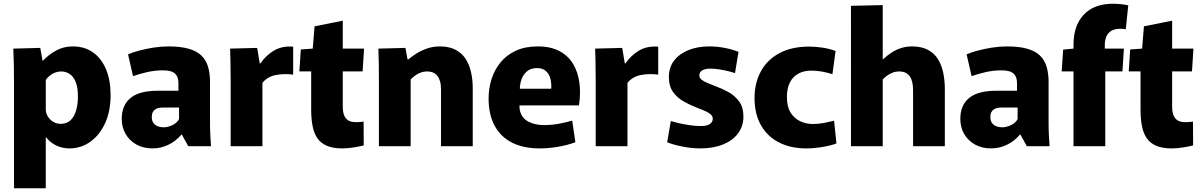

<svg xmlns="http://www.w3.org/2000/svg" viewBox="-20 -779 6404 1023"><path d="M54.7 -336.7Q54.7 -382.2 53.8 -431.1Q52.8 -480 51 -520L194.5 -523.8L206.3 -456.8H209.8Q238.8 -487.3 278.5 -509.5Q318.2 -531.7 368.3 -531.7Q430.7 -531.7 475.8 -499.6Q521 -467.5 545.2 -409.2Q569.3 -351 569.3 -272.5Q569.3 -186.5 540.1 -122.8Q510.8 -59.2 461.2 -23.8Q411.7 11.7 350.7 11.7Q324.2 11.7 300.9 4.4Q277.7 -2.8 259.1 -15.8Q240.5 -28.8 225.7 -47H223.8V224H54.7ZM303 -119.2Q337.3 -119.2 357.4 -139.7Q377.5 -160.3 386.3 -193.3Q395.2 -226.3 395.2 -264.2Q395.2 -314.7 382.6 -343.9Q370 -373.2 349.8 -385.8Q329.5 -398.3 305.7 -398.3Q288.7 -398.3 272.9 -392.1Q257.2 -385.8 244.6 -375.6Q232 -365.3 224 -353.3V-190Q226 -172 236.6 -155.7Q247.2 -139.5 264.7 -129.3Q282.2 -119.2 303 -119.2Z M792.5 11.7Q744.2 11.7 707.2 -8.7Q670.2 -29.2 649.4 -64.7Q628.7 -100.3 628.7 -145.3Q628.7 -183.8 641.4 -212.2Q654.2 -240.7 678.5 -259.3Q702.8 -278 738.5 -286.7Q774.2 -295.5 819.2 -295.5H930.7V-337.5Q930.7 -352.2 926.8 -364.2Q923 -376.2 913.9 -385.5Q904.8 -394.8 888.6 -399.5Q872.3 -404.2 847.5 -404.2Q804.3 -404.2 761.9 -394.3Q719.5 -384.3 688.8 -373.2L662.2 -489.5Q686.8 -500.2 721.8 -509.5Q756.7 -518.8 797.1 -525.3Q837.5 -531.7 877.5 -531.7Q941.8 -531.7 985 -519.4Q1028.2 -507.2 1053 -483.1Q1077.8 -459 1088.4 -423.6Q1099 -388.2 1099 -342.7V-121.5Q1099 -90.2 1100.7 -56.9Q1102.5 -23.7 1104.3 0H983L949.2 -61.8H946.5Q916.2 -26.2 876.4 -7.3Q836.7 11.7 792.5 11.7ZM852.5 -100.7Q875 -100.7 899.7 -112.8Q924.3 -125 934 -144.7V-206H847.8Q837.3 -206 826.8 -204Q816.3 -202 807.7 -196.6Q799 -191.2 793.8 -180.8Q788.7 -170.5 788.7 -154Q788.7 -128.2 806.3 -114.4Q824 -100.7 852.5 -100.7Z M1209 0V-351.2Q1209 -406.7 1208 -445.9Q1207 -485.2 1206 -520L1350.3 -523.8L1364 -441.2H1367.5Q1396.2 -483.3 1439.2 -509.2Q1482.2 -535 1542 -530.5V-381.5Q1495 -387.7 1450.7 -379.5Q1406.3 -371.3 1378.2 -337.8V0Z M1804 11.7Q1753.2 11.7 1720.6 -2.7Q1688 -17 1670.2 -43.8Q1652.3 -70.7 1645.2 -108.9Q1638 -147.2 1638 -196V-398.7H1575L1582.8 -515.5L1646.3 -520L1656 -638.7L1806.3 -668.8V-520H1919.8L1912 -398.7H1806.3V-211.2Q1806.3 -184.8 1812.9 -166.5Q1819.5 -148.2 1834.5 -138.2Q1849.5 -128.2 1875.8 -128.2Q1887.3 -128.2 1897.5 -128.8Q1907.7 -129.5 1917.3 -131.2L1918 -4.2Q1902 0.3 1868.4 6Q1834.8 11.7 1804 11.7Z M1998.8 -347.5Q1998.8 -396.8 1998.3 -439.8Q1997.8 -482.8 1996 -520L2140.3 -523.8L2151.3 -462.5H2155.8Q2172.3 -476.8 2197.3 -492.8Q2222.3 -508.8 2254.2 -520.2Q2286.2 -531.7 2323.7 -531.7Q2372 -531.7 2405.7 -514.7Q2439.3 -497.7 2459.5 -467.6Q2479.7 -437.5 2489.2 -396.8Q2498.8 -356.2 2498.8 -308.8V0H2329.7V-304.8Q2329.7 -329.2 2324.3 -346.8Q2319 -364.3 2309.4 -375.9Q2299.8 -387.5 2286.5 -392.9Q2273.2 -398.3 2257.2 -398.3Q2237.5 -398.3 2221.1 -392.2Q2204.7 -386 2191.7 -376.2Q2178.7 -366.3 2168 -356V0H1998.8Z M2856.8 11.7Q2768.2 11.7 2707.3 -19.5Q2646.5 -50.7 2614.9 -110.1Q2583.3 -169.5 2583.3 -253.7Q2583.3 -308 2598.9 -357.4Q2614.5 -406.8 2646.8 -446.5Q2679.2 -486.2 2728.7 -508.9Q2778.2 -531.7 2845.3 -531.7Q2914.3 -531.7 2961.2 -506.6Q3008 -481.5 3033.9 -437.9Q3059.8 -394.3 3067.2 -337.6Q3074.7 -280.8 3064.7 -217.5H2672.5L2763.3 -284.8Q2740.7 -224.2 2751.1 -186.2Q2761.5 -148.3 2796.2 -130.4Q2830.8 -112.5 2880.3 -112.5Q2917.5 -112.5 2957.6 -119.7Q2997.7 -127 3028.8 -136.5L3045.7 -21.2Q3003.3 -5.3 2953.1 3.2Q2902.8 11.7 2856.8 11.7ZM2673.5 -306.3H2916.5Q2917.5 -310.7 2917.5 -313.7Q2917.5 -316.7 2917.5 -319.5Q2917.5 -344.8 2910.5 -366.6Q2903.5 -388.3 2886.6 -402.3Q2869.7 -416.2 2840 -416.2Q2804.8 -416.2 2783 -394.8Q2761.2 -373.3 2753.6 -339.3Q2746 -305.3 2753.3 -268.3Z M3154 0V-351.2Q3154 -406.7 3153 -445.9Q3152 -485.2 3151 -520L3295.3 -523.8L3309 -441.2H3312.5Q3341.2 -483.3 3384.2 -509.2Q3427.2 -535 3487 -530.5V-381.5Q3440 -387.7 3395.7 -379.5Q3351.3 -371.3 3323.2 -337.8V0Z M3711.8 11.7Q3665.3 11.7 3616.2 1.9Q3567 -7.8 3534.8 -21.2L3554.3 -134.2Q3572 -128.7 3598.7 -122.5Q3625.3 -116.3 3655.6 -111.9Q3685.8 -107.5 3713.7 -107.5Q3747.5 -107.5 3762.6 -118.3Q3777.7 -129.2 3777.7 -146.2Q3777.7 -161 3764.7 -171.3Q3751.7 -181.7 3731 -190.3Q3710.3 -199 3686.2 -208.2Q3654.2 -220.7 3621.3 -239.3Q3588.5 -258 3566.2 -288.8Q3543.8 -319.7 3543.8 -368.3Q3543.8 -420.3 3571.8 -456.4Q3599.7 -492.5 3648.3 -512.1Q3697 -531.7 3758.5 -531.7Q3803 -531.7 3844.5 -523.2Q3886 -514.7 3914.8 -502.5L3896.2 -389.5Q3880.7 -394.8 3857.7 -400.4Q3834.7 -406 3810 -409.7Q3785.3 -413.3 3764 -413.3Q3738.8 -413.3 3722.6 -404.4Q3706.3 -395.5 3706.3 -377.3Q3706.3 -364.2 3718 -354.6Q3729.7 -345 3749.4 -337Q3769.2 -329 3792 -319.8Q3825.2 -308.2 3859.8 -289.2Q3894.5 -270.3 3917.7 -239.2Q3941 -208 3941 -157.5Q3941 -106.3 3912.3 -68.2Q3883.7 -30 3832.3 -9.2Q3781 11.7 3711.8 11.7Z M4275.3 11.7Q4192.8 11.7 4131 -19.8Q4069.2 -51.2 4034.8 -111.3Q4000.3 -171.3 4000.3 -257.5Q4000.3 -336.3 4033.6 -398.1Q4066.8 -459.8 4131.9 -495.3Q4197 -530.8 4293.2 -530.8Q4324.5 -530.8 4362.2 -525.2Q4399.8 -519.7 4432 -507.2L4415.2 -383.5Q4394.8 -390.8 4364.6 -396.8Q4334.3 -402.7 4302.2 -402.7Q4264 -402.7 4234.7 -387.3Q4205.5 -372 4189.2 -340.8Q4172.8 -309.7 4172.8 -261.7Q4172.8 -210.7 4192.4 -179.2Q4212 -147.7 4243.5 -133Q4275 -118.3 4310.3 -118.3Q4342.3 -118.3 4372.4 -124.3Q4402.5 -130.3 4424 -135.8L4436.7 -14.7Q4408.8 -3.7 4362.8 4Q4316.8 11.7 4275.3 11.7Z M4514 -748 4683.3 -751.8V-463.3H4685.2Q4708.3 -485.2 4732.5 -500.3Q4756.7 -515.5 4783.2 -523.6Q4809.7 -531.7 4838.8 -531.7Q4888 -531.7 4921.7 -514.7Q4955.3 -497.7 4975.6 -466.8Q4995.8 -435.8 5005 -394.3Q5014.2 -352.8 5014.2 -303.8V0H4845V-298.2Q4845 -321.7 4840.9 -340.1Q4836.8 -358.5 4828.1 -371.3Q4819.3 -384.2 4805.2 -391.3Q4791 -398.3 4770.8 -398.3Q4752 -398.3 4735.6 -391.8Q4719.2 -385.2 4706.2 -375.8Q4693.3 -366.3 4683.3 -356V0H4514.2Z M5260.5 11.7Q5212.2 11.7 5175.2 -8.7Q5138.2 -29.2 5117.4 -64.7Q5096.7 -100.3 5096.7 -145.3Q5096.7 -183.8 5109.4 -212.2Q5122.2 -240.7 5146.5 -259.3Q5170.8 -278 5206.5 -286.7Q5242.2 -295.5 5287.2 -295.5H5398.7V-337.5Q5398.7 -352.2 5394.8 -364.2Q5391 -376.2 5381.9 -385.5Q5372.8 -394.8 5356.6 -399.5Q5340.3 -404.2 5315.5 -404.2Q5272.3 -404.2 5229.9 -394.3Q5187.5 -384.3 5156.8 -373.2L5130.2 -489.5Q5154.8 -500.2 5189.8 -509.5Q5224.7 -518.8 5265.1 -525.3Q5305.5 -531.7 5345.5 -531.7Q5409.8 -531.7 5453 -519.4Q5496.2 -507.2 5521 -483.1Q5545.8 -459 5556.4 -423.6Q5567 -388.2 5567 -342.7V-121.5Q5567 -90.2 5568.7 -56.9Q5570.5 -23.7 5572.3 0H5451L5417.2 -61.8H5414.5Q5384.2 -26.2 5344.4 -7.3Q5304.7 11.7 5260.5 11.7ZM5320.5 -100.7Q5343 -100.7 5367.7 -112.8Q5392.3 -125 5402 -144.7V-206H5315.8Q5305.3 -206 5294.8 -204Q5284.3 -202 5275.7 -196.6Q5267 -191.2 5261.8 -180.8Q5256.7 -170.5 5256.7 -154Q5256.7 -128.2 5274.3 -114.4Q5292 -100.7 5320.5 -100.7Z M5699.8 -398.7H5636.8L5644.7 -514.7L5699.8 -520V-540.7Q5699.8 -643 5754.6 -701Q5809.3 -759 5909.2 -759Q5930.5 -759 5951.8 -756.8Q5973.2 -754.7 5991.5 -750.5L5978.3 -623.3Q5971.3 -625 5964.5 -625.3Q5957.7 -625.7 5948.5 -625.7Q5918.3 -625.7 5900.2 -614.1Q5882 -602.5 5874.2 -582.9Q5866.5 -563.3 5866.5 -538.8V-520H5968.3L5960.5 -398.7H5869V0H5699.8Z M6223 11.7Q6172.2 11.7 6139.6 -2.7Q6107 -17 6089.2 -43.8Q6071.3 -70.7 6064.2 -108.9Q6057 -147.2 6057 -196V-398.7H5994L6001.8 -515.5L6065.3 -520L6075 -638.7L6225.3 -668.8V-520H6338.8L6331 -398.7H6225.3V-211.2Q6225.3 -184.8 6231.9 -166.5Q6238.5 -148.2 6253.5 -138.2Q6268.5 -128.2 6294.8 -128.2Q6306.3 -128.2 6316.5 -128.8Q6326.7 -129.5 6336.3 -131.2L6337 -4.2Q6321 0.3 6287.4 6Q6253.8 11.7 6223 11.7Z"/></svg>

Font: Murecho Thin
Style: Regular
Weight: 100
Designer: Neil Summerour
Foundry: Positype
Version: Version 1.010